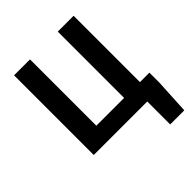

<svg xmlns="http://www.w3.org/2000/svg" viewBox="-255 -894 1261 1261"><g transform="rotate(-45 375.5 -263.5)"><path d="M644 -124V-740H497V-124H239V-740H91V0H588V213H719L732 -32V-124Z"/></g></svg>

Font: Noto Sans CJK KR Bold
Style: Regular
Weight: 700
Designer: Ryoko NISHIZUKA (kana & ideographs); Paul D. Hunt (Latin, Greek & Cyrillic); Wenlong ZHANG (bopomofo); Sandoll Communica
Foundry: Adobe Systems Incorporated
Version: Version 1.004;PS 1.004;hotconv 1.0.82;makeotf.lib2.5.63406